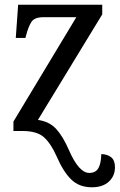

<svg xmlns="http://www.w3.org/2000/svg" viewBox="-20 -556 508 815"><path d="M370 239Q316 239 282 205.5Q248 172 220 107Q196 53 166.5 26.5Q137 0 75 0H37V-40L304 -483H164Q126 -483 113 -462.5Q100 -442 90 -403L88 -395H47L57 -536H414V-495L141 -47Q190 -40 219 -8Q248 24 273 82Q315 178 359 178Q386 178 397.5 158Q409 138 410 98Q437 99 452.5 112Q468 125 468 154Q468 191 442 215Q416 239 370 239Z"/></svg>

Font: Noto Serif SemiCondensed
Style: Regular
Weight: 400
Width: 4
Designer: Monotype Design Team
Foundry: Monotype Imaging Inc.
Version: Version 2.013